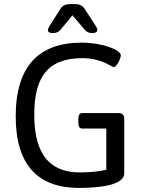

<svg xmlns="http://www.w3.org/2000/svg" viewBox="-20 -915 712 941"><path d="M348 -895H323C303 -895 287 -888 277 -873L221 -785C217 -778 215 -772 215 -767C215 -758 223 -753 238 -753H240C254 -753 264 -757 274 -766L335 -840L398 -766C408 -757 418 -753 431 -753H433C449 -753 457 -759 457 -768C457 -773 455 -779 451 -785L394 -873C384 -888 368 -895 348 -895ZM381 -706C172 -706 57 -593 57 -344C57 -106 167 6 366 6C480 6 589 -10 589 -66V-331C589 -352 580 -361 559 -361H384C370 -361 364 -352 364 -331V-315C364 -294 370 -285 384 -285H501V-83C474 -76 424 -70 372 -70C194 -70 148 -200 148 -353C148 -527 206 -630 383 -630C479 -630 527 -586 538 -586C551 -586 572 -627 572 -644C572 -671 480 -706 381 -706Z"/></svg>

Font: Asap
Style: Regular
Weight: 400
Designer: Pablo Cosgaya
Foundry: Pablo Cosgaya
Version: Version 1.007;PS 001.007;hotconv 1.0.70;makeotf.lib2.5.58329